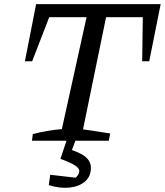

<svg xmlns="http://www.w3.org/2000/svg" viewBox="-20 -678 794 925"><path d="M754 -658 699 -383H665L668 -595H491L380 -55L511 -35L504 0H134L138 -32Q172 -41 206.5 -47Q241 -53 278 -56L397 -595H217L135 -383H100L154 -658ZM215 214 222 164 344 178Q351 173 356.5 164Q362 155 362 146Q362 133 343 120Q324 107 271 87L301 37Q364 55 391 77Q418 99 418 131Q418 171 390.5 195.5Q363 220 317 225.5Q271 231 215 214ZM305 -13H348L311 87H271Z"/></svg>

Font: Piazzolla Thin Medium
Style: Italic
Weight: 500
Italic angle: -11.3°
Version: Version 2.005